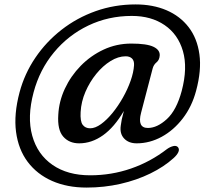

<svg xmlns="http://www.w3.org/2000/svg" viewBox="-20 -711 948 868"><path d="M598 -63Q561.5 -63 541 -85Q520.5 -107 526 -143.5Q527.5 -157 530.5 -171.2Q533.5 -185.5 540 -209.5Q497 -136 445.8 -99.5Q394.5 -63 338 -63Q292.5 -63 265.8 -93.5Q239 -124 243.5 -192Q246.5 -252.5 273.2 -310Q300 -367.5 345 -413.5Q390 -459.5 448.5 -486.8Q507 -514 573.5 -514Q643.5 -514 673.8 -499.5Q704 -485 702 -459.5Q700.5 -439.5 687.5 -429Q674.5 -418.5 670 -401L618 -202Q599.5 -132.5 648.5 -132.5Q690.5 -132.5 734.2 -172.5Q778 -212.5 801.5 -300Q829 -404 807 -480Q785 -556 724.2 -597.5Q663.5 -639 576 -639Q470 -639 379.2 -595.5Q288.5 -552 224 -474.2Q159.5 -396.5 132 -294Q102 -182 125.8 -97.2Q149.5 -12.5 217.5 34.5Q285.5 81.5 387.5 81.5Q483.5 81.5 572 51Q660.5 20.5 735.5 -37.5Q749 -47 763.2 -50.5Q777.5 -54 785 -45Q792 -35.5 786 -22.8Q780 -10 765 3.5Q721.5 43 659.8 73.2Q598 103.5 524.5 120.2Q451 137 371.5 137Q283.5 137 215.5 107Q147.5 77 105.2 20.8Q63 -35.5 52.5 -115Q42 -194.5 68.5 -294Q91 -378 139.8 -450Q188.5 -522 258 -576.2Q327.5 -630.5 412.8 -660.8Q498 -691 593 -691Q671 -691 732.5 -664.8Q794 -638.5 832.8 -588.2Q871.5 -538 881.5 -465.5Q891.5 -393 866.5 -300.5Q847.5 -229 806.2 -175.5Q765 -122 710.8 -92.5Q656.5 -63 598 -63ZM344.5 -204.5Q342 -162.5 353.8 -146.8Q365.5 -131 387.5 -131Q410.5 -131 436.8 -150Q463 -169 488.5 -200.2Q514 -231.5 535.5 -269.5Q557 -307.5 570.5 -345.8Q584 -384 586 -416.5Q587 -436.5 576.8 -446.5Q566.5 -456.5 548 -456.5Q514.5 -456.5 479.8 -435Q445 -413.5 415.2 -377Q385.5 -340.5 366.2 -295.8Q347 -251 344.5 -204.5Z"/></svg>

Font: Fraunces 9pt SuperSoft
Style: Italic
Weight: 400
Italic angle: -16°
Version: Version 1.000;[b76b70a41]